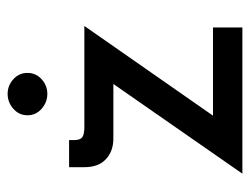

<svg xmlns="http://www.w3.org/2000/svg" viewBox="-96 -559 655 503"><g transform="rotate(-90 231.5 -307.5)"><path d="M180 -77H411V0H28L263 -338H120Q87 -338 66 -357.5Q45 -377 45 -414V-454H116V-441Q116 -425 123.5 -419.5Q131 -414 150 -414H415ZM237 -615Q259 -615 275.5 -600Q292 -585 292 -563Q292 -541 275.5 -526Q259 -511 237 -511Q215 -511 198 -526Q181 -541 181 -563Q181 -585 198 -600Q215 -615 237 -615Z"/></g></svg>

Font: Josefin Sans
Style: Regular
Weight: 400
Designer: Santiago Orozco
Foundry: Typemade
Version: Version 2.000